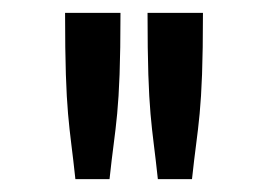

<svg xmlns="http://www.w3.org/2000/svg" viewBox="-20 -685 415 298"><path d="M81 -665C81 -505 88 -493 97 -407H150C159 -493 167 -506 167 -665ZM209 -665C209 -505 216 -493 225 -407H278C287 -493 295 -506 295 -665Z"/></svg>

Font: Inconsolata Condensed
Style: Bold
Weight: 700
Width: 3
Monospace: yes
Designer: Raph Levien, Cyreal, Brenton Simpson
Foundry: Raph Levien, Cyreal, Google
Version: Version 3.100